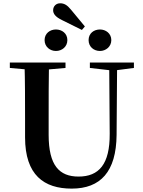

<svg xmlns="http://www.w3.org/2000/svg" viewBox="-20 -1117 858 1156"><path d="M355.3 -995.1 473.1 -936.7 491 -957.8 407.3 -1058.9C384.3 -1087 366.2 -1097.2 342 -1097.2C317.2 -1097.2 299.9 -1078.9 299.9 -1055.3C299.9 -1035.2 312.6 -1015.1 355.3 -995.1ZM316.7 -810.1C352.9 -810.1 385.6 -835.4 385.6 -875.5C385.6 -916 352.9 -939.5 316.7 -939.5C281 -939.5 248.5 -916 248.5 -875.5C248.5 -835.4 281 -810.1 316.7 -810.1ZM582 -810.1C616.5 -810.1 650.2 -835.4 650.2 -875.5C650.2 -916 616.5 -939.5 582 -939.5C544.6 -939.5 513.4 -916 513.4 -875.5C513.4 -835.4 544.6 -810.1 582 -810.1ZM411.6 18.6C585.3 18.6 679.8 -83.2 682 -304.3L685.2 -740.5H637.5L640.5 -312.5C641.9 -128 575.7 -53.9 453 -53.9C336.9 -53.9 272.9 -120.9 272.9 -305V-400.9C272.9 -515.1 272.9 -628.3 274.9 -740.5H127.5C130.9 -627.3 130.9 -513.1 130.9 -400.9V-290C130.9 -62.6 245.3 18.6 411.6 18.6ZM39.2 -707.9 191.8 -694.2H218.8L374.4 -707.9V-740.5H39.2ZM521.1 -707.9 646.5 -693.5H674.7L786.3 -707.9V-740.5H521.1Z"/></svg>

Font: Source Han Serif TW VF
Style: Regular
Weight: 250
Designer: Ryoko NISHIZUKA 西塚涼子 (kana & ideographs); Frank Grießhammer (Latin, Greek & Cyrillic); Wenlong ZHANG 张文龙 (bopomofo); San
Foundry: Adobe
Version: Version 2.002;hotconv 1.1.0;makeotfexe 2.6.0